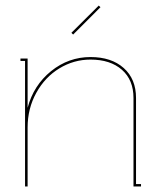

<svg xmlns="http://www.w3.org/2000/svg" viewBox="-20 -676 575 696"><path d="M308.1 -469.2Q383.8 -469.2 428.5 -429.4Q473.1 -389.6 473.1 -320.8V-8.8H491.2V0H463.9V-320.8Q463.9 -386.2 421.9 -423.1Q379.9 -460 308.1 -460Q247.6 -460 195.3 -428.2Q143.1 -396.5 111.6 -339.6Q80.1 -282.7 80.1 -213.9V0H70.8V-455.1H54.2V-463.9H80.1V-285.2Q101.6 -366.7 165 -418Q228.5 -469.2 308.1 -469.2ZM245.1 -550.8 238.8 -557.1 337.9 -655.8 344.2 -649.9Z"/></svg>

Font: Rawengulk
Style: Ultralight
Weight: 200
Version: Version 0.92